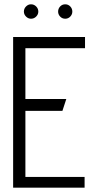

<svg xmlns="http://www.w3.org/2000/svg" viewBox="-20 -872 446 892"><path d="M124 -852Q111 -852 101 -842Q91 -832 91 -818Q91 -805 101 -795Q111 -785 124 -785Q138 -785 148 -795Q158 -805 158 -818Q158 -832 148 -842Q138 -852 124 -852ZM283 -852Q269 -852 259.5 -842Q250 -832 250 -818Q250 -805 259.5 -795Q269 -785 283 -785Q297 -785 306.5 -795Q316 -805 316 -818Q316 -832 306.5 -842Q297 -852 283 -852ZM41 0H373V-50H98V-357H270L288 -412H98V-648H375V-700H41Z"/></svg>

Font: Advent Pro
Style: Regular
Weight: 400
Designer: VivaRado, Andreas Kalpakidis
Foundry: VivaRado, Andreas Kalpakidis
Version: Version 3.000